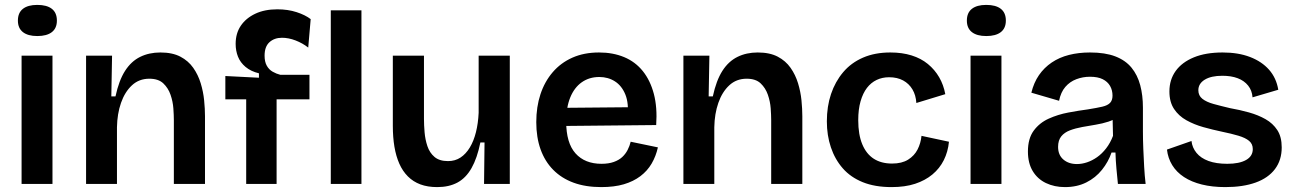

<svg xmlns="http://www.w3.org/2000/svg" viewBox="-20 -750 5280 783"><path d="M68 0V-523H194V0ZM132 -603Q94 -603 73.5 -619Q53 -635 53 -666Q53 -698 73.5 -714Q94 -730 132 -730Q171 -730 191.5 -714Q212 -698 212 -666Q212 -635 191.5 -619Q171 -603 132 -603Z M331 0V-315V-523H437L434 -357H451Q465 -422 490 -461Q515 -500 551.5 -518Q588 -536 634 -536Q683 -536 715.5 -519Q748 -502 768 -473.5Q788 -445 798.5 -410.5Q809 -376 812.5 -341Q816 -306 816 -276V0H689V-260Q689 -280 687 -308Q685 -336 675.5 -363.5Q666 -391 646 -410Q626 -429 589 -429Q547 -429 518 -402Q489 -375 473.5 -330.5Q458 -286 457 -231V0Z M984 0V-345H899V-440L1036 -433V-451Q1003 -459 981.5 -477Q960 -495 950.5 -519Q941 -543 941 -571Q941 -614 962 -645Q983 -676 1021 -694Q1059 -712 1111 -712Q1154 -712 1189.5 -700.5Q1225 -689 1247 -672L1237 -556Q1214 -574 1185.5 -585Q1157 -596 1130 -596Q1099 -596 1079 -578Q1059 -560 1059 -523Q1059 -498 1068 -482Q1077 -466 1092 -457.5Q1107 -449 1123 -445H1242V-345H1108V0Z M1329 0V-708H1454V0Z M1763 13Q1724 13 1694.5 2Q1665 -9 1643.5 -30.5Q1622 -52 1608.5 -82.5Q1595 -113 1588.5 -151.5Q1582 -190 1582 -237V-523H1709V-265Q1709 -240 1711.5 -210.5Q1714 -181 1723 -154Q1732 -127 1752 -110Q1772 -93 1807 -93Q1836 -93 1858 -107.5Q1880 -122 1896 -148.5Q1912 -175 1921 -211Q1930 -247 1932 -290V-523H2059V-218V0H1954L1956 -169H1939Q1926 -105 1903 -64.5Q1880 -24 1845.5 -5.5Q1811 13 1763 13Z M2432 13Q2368 13 2319 -5Q2270 -23 2236 -57.5Q2202 -92 2184.5 -141Q2167 -190 2167 -252Q2167 -314 2184 -365.5Q2201 -417 2234 -455.5Q2267 -494 2314.5 -515Q2362 -536 2423 -536Q2480 -536 2525.5 -517Q2571 -498 2601.5 -460Q2632 -422 2646.5 -367Q2661 -312 2656 -240L2248 -236V-310L2581 -313L2539 -272Q2545 -328 2530.5 -364Q2516 -400 2488 -418Q2460 -436 2424 -436Q2383 -436 2352.5 -414.5Q2322 -393 2305.5 -352.5Q2289 -312 2289 -254Q2289 -167 2327 -124.5Q2365 -82 2433 -82Q2462 -82 2483 -89.5Q2504 -97 2517.5 -109.5Q2531 -122 2539.5 -138.5Q2548 -155 2552 -172L2663 -149Q2655 -113 2637.5 -83Q2620 -53 2591.5 -31.5Q2563 -10 2524 1.5Q2485 13 2432 13Z M2767 0V-315V-523H2873L2870 -357H2887Q2901 -422 2926 -461Q2951 -500 2987.5 -518Q3024 -536 3070 -536Q3119 -536 3151.5 -519Q3184 -502 3204 -473.5Q3224 -445 3234.5 -410.5Q3245 -376 3248.5 -341Q3252 -306 3252 -276V0H3125V-260Q3125 -280 3123 -308Q3121 -336 3111.5 -363.5Q3102 -391 3082 -410Q3062 -429 3025 -429Q2983 -429 2954 -402Q2925 -375 2909.5 -330.5Q2894 -286 2893 -231V0Z M3616 13Q3548 13 3498.5 -7Q3449 -27 3417 -63.5Q3385 -100 3368.5 -149Q3352 -198 3352 -255Q3352 -316 3369 -366.5Q3386 -417 3418.5 -455.5Q3451 -494 3499.5 -515Q3548 -536 3611 -536Q3659 -536 3697.5 -524Q3736 -512 3764 -489Q3792 -466 3810 -435Q3828 -404 3835 -366L3717 -330Q3715 -362 3701 -385.5Q3687 -409 3663 -422Q3639 -435 3606 -435Q3578 -435 3555 -424Q3532 -413 3515.5 -391.5Q3499 -370 3489.5 -337Q3480 -304 3480 -260Q3480 -201 3496.5 -161.5Q3513 -122 3543.5 -102.5Q3574 -83 3618 -83Q3658 -83 3683.5 -99Q3709 -115 3722 -140.5Q3735 -166 3738 -196L3850 -172Q3846 -131 3829 -97Q3812 -63 3782.5 -38.5Q3753 -14 3712 -0.5Q3671 13 3616 13Z M3938 0V-523H4064V0ZM4002 -603Q3964 -603 3943.5 -619Q3923 -635 3923 -666Q3923 -698 3943.5 -714Q3964 -730 4002 -730Q4041 -730 4061.5 -714Q4082 -698 4082 -666Q4082 -635 4061.5 -619Q4041 -603 4002 -603Z M4323 13Q4280 13 4245.5 -3.5Q4211 -20 4191.5 -52.5Q4172 -85 4172 -132Q4172 -185 4195.5 -217Q4219 -249 4256.5 -266Q4294 -283 4336.5 -291Q4379 -299 4417 -304Q4454 -310 4475.5 -315Q4497 -320 4507 -330.5Q4517 -341 4517 -360Q4517 -382 4507 -399.5Q4497 -417 4477 -427Q4457 -437 4425 -437Q4396 -437 4369.5 -427Q4343 -417 4324.5 -395.5Q4306 -374 4299 -339L4186 -372Q4196 -413 4217 -443.5Q4238 -474 4269 -495Q4300 -516 4339.5 -526Q4379 -536 4425 -536Q4487 -536 4528.5 -520Q4570 -504 4594.5 -474Q4619 -444 4630 -402.5Q4641 -361 4641 -311V-214Q4641 -180 4642.5 -143.5Q4644 -107 4646 -70.5Q4648 -34 4652 0H4539Q4536 -29 4533 -61.5Q4530 -94 4529 -128H4513Q4500 -90 4474 -57.5Q4448 -25 4410 -6Q4372 13 4323 13ZM4372 -81Q4392 -81 4413 -88Q4434 -95 4454 -109Q4474 -123 4491 -145Q4508 -167 4519 -196L4517 -280L4542 -276Q4525 -262 4500.5 -254Q4476 -246 4448.5 -241.5Q4421 -237 4393.5 -232Q4366 -227 4343.5 -218.5Q4321 -210 4308 -194Q4295 -178 4295 -151Q4295 -118 4316.5 -99.5Q4338 -81 4372 -81Z M4977 13Q4924 13 4881.5 2.5Q4839 -8 4808.5 -28Q4778 -48 4760.5 -76.5Q4743 -105 4739 -140L4839 -175Q4842 -148 4859.5 -126.5Q4877 -105 4908.5 -93.5Q4940 -82 4985 -82Q5034 -82 5061.5 -97.5Q5089 -113 5089 -142Q5089 -163 5074 -175.5Q5059 -188 5030.5 -196.5Q5002 -205 4963 -213Q4925 -221 4887.5 -231.5Q4850 -242 4818.5 -259.5Q4787 -277 4768 -305.5Q4749 -334 4749 -377Q4749 -425 4774.5 -460.5Q4800 -496 4848.5 -516Q4897 -536 4966 -536Q5030 -536 5078 -517.5Q5126 -499 5155.5 -465.5Q5185 -432 5193 -384L5088 -353Q5086 -381 5070 -401Q5054 -421 5027.5 -431Q5001 -441 4965 -441Q4919 -441 4893 -425Q4867 -409 4867 -382Q4867 -360 4883.5 -347Q4900 -334 4929 -326Q4958 -318 4996 -309Q5036 -302 5073.5 -291.5Q5111 -281 5141 -264Q5171 -247 5189 -219.5Q5207 -192 5207 -149Q5207 -97 5179.5 -60.5Q5152 -24 5100.5 -5.5Q5049 13 4977 13Z"/></svg>

Font: Bricolage Grotesque 48pt Condensed ExtraBold SemiBold
Style: Regular
Weight: 600
Version: Version 1.000;gftools[0.9.30]